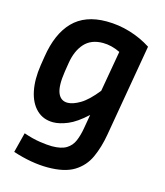

<svg xmlns="http://www.w3.org/2000/svg" viewBox="-111 -601 782 909"><g transform="rotate(15 280.5 -147.0)"><path d="M441 0Q430 64 407 114.5Q384 165 337 194Q290 223 207 223Q128 223 36 193L61 95Q104 110 141 115.5Q178 121 201 121Q247 121 272 105.5Q297 90 308.5 62.5Q320 35 326 0L338 -69Q288 -23 248 -6.5Q208 10 177 10Q128 10 95.5 -21.5Q63 -53 51.5 -108.5Q40 -164 51 -236L58 -280Q76 -396 135 -456.5Q194 -517 299 -517Q358 -517 414.5 -500Q471 -483 519 -452ZM169 -236Q158 -164 171.5 -130.5Q185 -97 219 -97Q245 -97 280.5 -118Q316 -139 359 -193L394 -393Q351 -414 309 -414Q251 -414 218.5 -378Q186 -342 176 -280Z"/></g></svg>

Font: Inria Sans
Style: Bold Italic
Weight: 700
Italic angle: -10°
Designer: Black Foundry Team
Foundry: Black Foundry
Version: Version 1.2; ttfautohint (v1.8.3)